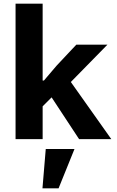

<svg xmlns="http://www.w3.org/2000/svg" viewBox="-20 -760 640 1049"><path d="M65 0H213V-179L262 -228L412 0H588L367 -312L567 -516H397L289 -401L220 -320H213V-740H65ZM212 269H300L387 54H230Z"/></svg>

Font: IBM Plex Mono
Style: Bold
Weight: 700
Monospace: yes
Designer: Mike Abbink, Paul van der Laan, Pieter van Rosmalen
Foundry: Bold Monday
Version: Version 2.004